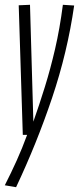

<svg xmlns="http://www.w3.org/2000/svg" viewBox="-34 -562 329 800"><path d="M228 -542 275 -539Q247 -344 183 -154Q119 36 33 218L-14 210Q12 159 35.5 107Q59 55 79 0H61L44 -540L91 -542L105 -55Q130 -126 153 -200Q176 -274 195.5 -358Q215 -442 228 -542Z"/></svg>

Font: Georama ExtraCondensed Light
Style: Italic
Weight: 300
Width: 2
Italic angle: -9°
Designer: Jean-Baptiste Levee
Foundry: Production Type
Version: Version 1.000